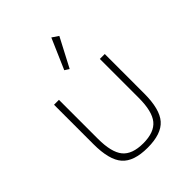

<svg xmlns="http://www.w3.org/2000/svg" viewBox="-222 -908 1049 1049"><g transform="rotate(-45 303.0 -383.0)"><path d="M303 16Q196.5 16 151.8 -35Q107 -86 107 -208V-512H145V-211Q145 -107 181.2 -62.5Q217.5 -18 303 -18Q388 -18 424.5 -62.5Q461 -107 461 -211V-512H499V-208Q499 -86 454.2 -35Q409.5 16 303 16ZM305.5 -589.5 280 -606 356.5 -782.5 393.5 -757.5Z"/></g></svg>

Font: Spartan Thin ExtraLight
Style: Regular
Weight: 250
Version: Version 1.004